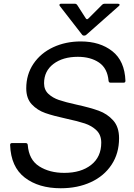

<svg xmlns="http://www.w3.org/2000/svg" viewBox="-20 -994 713 1024"><path d="M34 -221Q34 -231 44 -231H117Q127 -231 128 -221Q134 -142 189 -107Q244 -72 323 -72Q412 -72 466 -114.5Q520 -157 520 -233Q520 -274 495 -298.5Q470 -323 432.5 -335.5Q395 -348 334 -361Q265 -376 222 -391Q179 -406 149.5 -437.5Q120 -469 120 -523Q120 -597 158.5 -654Q197 -711 263.5 -742Q330 -773 411 -773Q513 -773 579 -721Q645 -669 649 -563Q649 -553 639 -553H570Q560 -553 559 -563Q553 -630 508 -660.5Q463 -691 395 -691Q315 -691 265 -653Q215 -615 215 -550Q215 -515 238 -493.5Q261 -472 295 -460.5Q329 -449 388 -436Q461 -420 506.5 -403.5Q552 -387 583.5 -352Q615 -317 615 -257Q615 -176 575 -115.5Q535 -55 464.5 -22.5Q394 10 304 10Q186 10 112 -47Q38 -104 34 -221ZM417 -810 299 -962Q297 -964 297 -968Q297 -970 299 -972Q301 -974 305 -974H380Q387 -974 392 -967L437 -897Q443 -887 451 -895L525 -969Q530 -974 537 -974H609Q616 -974 617.5 -970Q619 -966 614 -962L441 -809Q436 -804 429 -804Q421 -804 417 -810Z"/></svg>

Font: Open Sauce Two
Style: Italic
Weight: 400
Italic angle: -10°
Designer: Alfredo Marco Pradil
Foundry: Creative Sauce Fz LLC
Version: Version 1.477